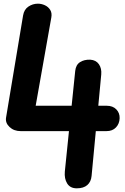

<svg xmlns="http://www.w3.org/2000/svg" viewBox="-20 -1024 679 1044"><path d="M397.5 0Q361.5 0 345.2 -26.5Q329 -53 332.5 -91L355 -311H92.5Q55.5 -311 31.8 -333.5Q8 -356 13 -385L105.5 -940Q111 -972.5 134.5 -988.2Q158 -1004 186 -1004Q205.5 -1004 224 -995.5Q242.5 -987 253 -970.2Q263.5 -953.5 259 -928.5L174 -449H369.5L389 -638.5Q392.5 -671.5 415 -686Q437.5 -700.5 470.5 -699.5Q502 -697.5 517.8 -674.8Q533.5 -652 530.5 -619L514.5 -449H560Q593.5 -449 612.5 -429.2Q631.5 -409.5 630.5 -381Q629.5 -351 610.5 -331Q591.5 -311 559 -311H501L478 -67.5Q475 -35.5 454.8 -17.8Q434.5 0 397.5 0Z"/></svg>

Font: Edu SA Hand
Style: Bold
Weight: 700
Designer: Tina and Corey Anderson, Eben Sorkin, Mirko Velimirovic
Foundry: Google for Education
Version: Version 2.000